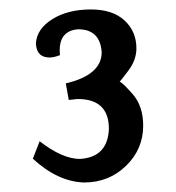

<svg xmlns="http://www.w3.org/2000/svg" viewBox="-20 -763 369 402"><path d="M155.8 -380.9Q100.6 -382.8 48.8 -430.7L63 -467.3Q109.9 -430.7 147 -430.2Q205.6 -433.6 208 -493.2Q208 -555.7 142.6 -555.7L124 -553.7L117.7 -588.4Q192.9 -606 192.9 -653.8Q189.5 -701.7 143.6 -701.7Q105 -698.7 105 -657.7L105.5 -647.5Q92.8 -642.6 84 -642.6Q56.2 -642.6 55.2 -672.4Q57.1 -702.6 89.6 -722.9Q122.1 -743.2 170.4 -743.2Q215.8 -743.2 240.7 -720.2Q265.6 -697.3 265.6 -661.6Q265.6 -637.2 248.3 -614.5Q231 -591.8 230.5 -591.8Q235.4 -591.3 257.6 -566.2Q279.8 -541 279.8 -500Q279.8 -450.7 243.9 -415.8Q208 -380.9 155.8 -380.9Z"/></svg>

Font: Kelvinch
Style: Bold
Weight: 700
Designer: Paul James Miller
Foundry: High-Logic / Made with FontCreator
Version: Version 3.501;March 28, 2021;FontCreator 13.0.0.2683 64-bit